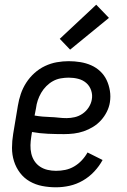

<svg xmlns="http://www.w3.org/2000/svg" viewBox="-20 -788 540 816"><path d="M218 8Q188 8 159.5 2.5Q131 -3 106.5 -17Q82 -31 65 -53.5Q48 -76 39.5 -103Q31 -130 31 -159.5Q31 -189 36 -219L56 -339Q60 -364 68.5 -389Q77 -414 91.5 -436.5Q106 -459 126.5 -477.5Q147 -496 171.5 -507.5Q196 -519 221.5 -523.5Q247 -528 272 -528Q297 -528 321.5 -524Q346 -520 367.5 -510.5Q389 -501 406 -485Q423 -469 433 -448Q443 -427 447 -402.5Q451 -378 447 -353Q444 -333 434 -313Q424 -293 409 -276.5Q394 -260 375 -248.5Q356 -237 335.5 -230Q315 -223 294 -220.5Q273 -218 252 -218Q218 -218 183.5 -219.5Q149 -221 116 -227L113 -208Q110 -189 109.5 -171Q109 -153 113 -135.5Q117 -118 126.5 -103.5Q136 -89 150.5 -79.5Q165 -70 182.5 -66Q200 -62 218 -62Q238 -62 257.5 -66Q277 -70 295 -80.5Q313 -91 327.5 -106.5Q342 -122 352 -140L416 -108Q402 -82 380.5 -59Q359 -36 332 -20.5Q305 -5 276 1.5Q247 8 218 8ZM263 -286Q280 -286 297.5 -290Q315 -294 330.5 -304.5Q346 -315 356.5 -331Q367 -347 370 -364Q374 -384 367.5 -403.5Q361 -423 346.5 -435.5Q332 -448 312.5 -453Q293 -458 272 -458Q256 -458 238.5 -455Q221 -452 205.5 -443.5Q190 -435 177 -422Q164 -409 155 -393.5Q146 -378 140.5 -361.5Q135 -345 133 -328L127 -297Q144 -294 161 -292.5Q178 -291 195 -290.5Q212 -290 229 -288Q246 -286 263 -286ZM278 -577 234 -623 389 -768 443 -712Z"/></svg>

Font: Iosevka SS04
Style: Italic
Weight: 400
Italic angle: -9°
Monospace: yes
Designer: Belleve Invis
Foundry: Belleve Invis
Version: Version 19.0.0; ttfautohint (v1.8.4)